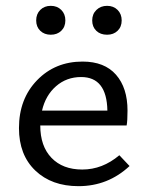

<svg xmlns="http://www.w3.org/2000/svg" viewBox="-20 -633 508 658"><path d="M190 -527.5Q176 -514 154 -514Q132 -514 118 -527.5Q104 -541 104 -563Q104 -585 118 -599Q132 -613 154 -613Q176 -613 190 -599Q204 -585 204 -563Q204 -541 190 -527.5ZM347 -514Q324 -514 310 -527.5Q296 -541 296 -563Q296 -585 310.5 -599Q325 -613 347 -613Q369 -613 383 -599Q397 -585 397 -563Q397 -541 383 -527.5Q369 -514 347 -514ZM389 -101 424 -64Q350 5 249 5Q157 5 101 -48.5Q45 -102 45 -194Q45 -294 107 -358Q169 -422 263 -422Q338 -422 377.5 -377Q417 -332 417 -254Q417 -219 414 -203H118Q118 -132 156.5 -92Q195 -52 262 -52Q331 -52 389 -101ZM258 -369Q208 -369 172 -337.5Q136 -306 124 -254H348Q346 -369 258 -369Z"/></svg>

Font: EauTestText Medium
Style: Regular
Weight: 500
Designer: Christian Thalmann (Catharsis Fonts)
Version: Version 0.001;PS 000.001;hotconv 1.0.88;makeotf.lib2.5.64775